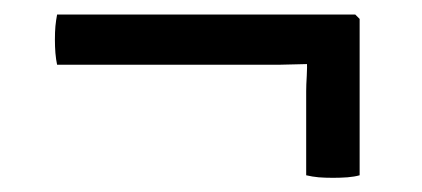

<svg xmlns="http://www.w3.org/2000/svg" viewBox="-20 -371 580 264"><path d="M58.5 -351Q57 -343 56.2 -335Q55.5 -327 55.5 -316.5Q55.5 -307 56.2 -298Q57 -289 58.5 -282H364.5Q373 -282 385.5 -282.5Q398 -283 406 -283L474.5 -282V-345L468.5 -351ZM402 -287.5Q402.5 -279.5 401.8 -266.8Q401 -254 401 -245.5V-130Q409.5 -128 418.2 -127.2Q427 -126.5 438 -126.5Q448 -126.5 457.8 -127.2Q467.5 -128 474.5 -130V-307.5H401Z"/></svg>

Font: Signika Light Light
Style: Regular
Weight: 300
Version: Version 2.001